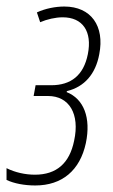

<svg xmlns="http://www.w3.org/2000/svg" viewBox="-42 -558 345 588"><path d="M66 10C148 10 203 -36 221 -120C237 -197 215 -255 162 -276L163 -279C217 -292 251 -332 262 -392C279 -478 237 -538 155 -538C128 -538 97 -532 71 -520L81 -490C102 -499 128 -505 150 -505C211 -505 241 -462 227 -392C214 -327 175 -297 115 -297H67L61 -264H105C170 -264 203 -209 185 -127C171 -58 131 -23 65 -23C35 -23 4 -30 -22 -43V-7C1 4 33 10 66 10Z"/></svg>

Font: Noto Sans ExtraCondensed ExtraLight
Style: Italic
Weight: 200
Width: 2
Italic angle: -12°
Designer: Monotype Design Team
Foundry: Monotype Imaging Inc.
Version: Version 2.013